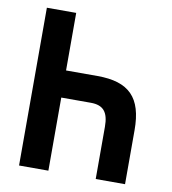

<svg xmlns="http://www.w3.org/2000/svg" viewBox="-79 -762 744 831"><g transform="rotate(10 293.0 -346.5)"><path d="M397 0H525.9V-237.8C525.9 -379.9 466.8 -440.4 327.1 -440.4H189V-693.4H60.1V0H189V-321.3H318.8C374 -321.3 397 -293.9 397 -229.5Z"/></g></svg>

Font: CaskaydiaCove Nerd Font
Style: Bold
Weight: 700
Designer: Aaron Bell
Foundry: Saja Typeworks
Version: Version 2111.1;Nerd Fonts 2.3.0